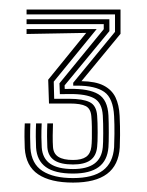

<svg xmlns="http://www.w3.org/2000/svg" viewBox="-20 -820 309 404"><path d="M133.7 -435.8Q86.2 -435.8 60.3 -453.2Q34.4 -470.6 32.1 -508.1Q31.6 -518.3 31.5 -532.2Q31.4 -546.1 32.1 -560.3H43.9Q43.3 -544.7 43.4 -531.5Q43.5 -518.3 44 -508.7Q46.2 -475.1 69.5 -460.2Q92.7 -445.3 133.7 -445.3Q175.4 -445.3 196.6 -461.4Q217.8 -477.4 220.1 -510.1Q220.6 -518 220.8 -538.3Q221 -558.7 220.1 -575.6Q218.2 -613.4 199.4 -626.6Q180.5 -639.8 142.2 -639.8H134.1L134 -645.8L222 -753L222 -789.7H35.9V-800H233.6V-748.9L151.4 -649.2Q181 -648.8 198.1 -640Q215.2 -631.2 223 -615.2Q230.7 -599.1 231.7 -576.4Q232.8 -553.2 232.6 -535.7Q232.4 -518.1 232 -509.9Q229.7 -472.3 205.2 -454.1Q180.8 -435.8 133.7 -435.8ZM133.7 -473.9Q107.6 -473.9 94.3 -482.7Q81 -491.6 79.6 -510.3Q79.1 -519.2 79 -532.5Q78.9 -545.8 79.6 -560.3H91.5Q91 -547.8 90.9 -534.2Q90.8 -520.6 91.5 -510.7Q92.5 -496.4 103 -489.9Q113.4 -483.4 133.7 -483.4Q151.9 -483.4 161.2 -490Q170.4 -496.6 172.2 -510.9Q173.1 -517.5 173.3 -529Q173.6 -540.4 173.3 -553Q173.1 -565.6 172.2 -575.2Q170.9 -591.3 160.5 -596.7Q150.1 -602.2 126.7 -602.2L83.1 -602.1L81.4 -652.3L161.4 -750.8L35.9 -748.5V-758.8H183.4L93.1 -648.2L94 -612.1H126.6Q154 -612.1 168.4 -605.2Q182.9 -598.3 184.4 -576.7Q185.5 -563.2 185.5 -541.5Q185.5 -519.9 184.4 -510.9Q182.5 -491.6 169.9 -482.7Q157.3 -473.9 133.7 -473.9ZM133.7 -454.8Q95.4 -454.8 76.5 -468.5Q57.6 -482.1 55.9 -509.5Q55.4 -518.5 55.3 -532.2Q55.2 -545.8 55.9 -560.3H67.7Q67 -544.2 67.1 -531.3Q67.3 -518.5 67.8 -509.7Q69.5 -486.5 85.7 -475.4Q102 -464.3 133.7 -464.3Q162.9 -464.3 178.5 -475.6Q194.1 -486.9 196.3 -510.3Q197.1 -518 197.2 -539.3Q197.3 -560.6 196.3 -577Q194.7 -603.9 178 -613.2Q161.3 -622.5 126.6 -622.1L106 -621.9L105.1 -644.7L198.3 -758.6V-769.2H35.9V-779.5H210.1L210.2 -754.5L115.9 -640.3L116.2 -632.8L126.6 -633Q167.3 -633.6 186.9 -621.8Q206.5 -610.1 208.2 -577Q208.9 -563 208.9 -541.2Q208.9 -519.4 208.2 -510.5Q206.1 -482.1 187.6 -468.5Q169.1 -454.8 133.7 -454.8Z"/></svg>

Font: Big Shoulders Inline Text SC Thin
Style: Regular
Weight: 100
Designer: Patric King
Foundry: XO Type Co
Version: Version 2.002